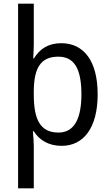

<svg xmlns="http://www.w3.org/2000/svg" viewBox="-20 -780 599 1040"><path d="M509 -269C509 -451 433 -546 312 -546C240 -546 195 -514 164 -464H160C161 -485 163 -517 163 -539V-760H78V240H163V10C163 -11 160 -50 158 -69H163C192 -23 241 10 314 10C433 10 509 -88 509 -269ZM421 -269C421 -144 386 -62 297 -62C198 -62 163 -132 163 -268V-287C164 -413 201 -473 296 -473C382 -473 421 -408 421 -269Z"/></svg>

Font: Noto Sans Malayalam SemiCondensed
Style: Regular
Weight: 400
Width: 4
Designer: Jelle Bosma - Monotype Design Team
Foundry: Monotype Imaging Inc.
Version: Version 2.104